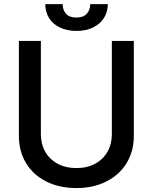

<svg xmlns="http://www.w3.org/2000/svg" viewBox="-20 -907 746 938"><path d="M633.8 -707V-242.2Q633.8 -168.5 598.9 -110.8Q564 -53.2 500.2 -20.8Q436.5 11.7 353.5 11.7Q269.5 11.7 205.6 -20.5Q141.6 -52.7 106.9 -110.6Q72.3 -168.5 72.3 -242.2V-707H179.7V-251Q179.7 -203.1 200.9 -165.8Q222.2 -128.4 261.5 -107.2Q300.8 -85.9 353.5 -85.9Q405.8 -85.9 444.8 -107.2Q483.9 -128.4 505.1 -165.8Q526.4 -203.1 526.4 -251V-707ZM353.5 -755.9Q307.6 -755.9 272.9 -772.5Q238.3 -789.1 219.7 -818.6Q201.2 -848.1 201.2 -886.7H286.1Q286.1 -858.4 302.5 -839.8Q318.8 -821.3 353.5 -821.3Q387.2 -821.3 404.1 -840.1Q420.9 -858.9 420.9 -886.7H506.8Q506.3 -848.1 487.5 -818.6Q468.8 -789.1 434.1 -772.5Q399.4 -755.9 353.5 -755.9Z"/></svg>

Font: Pretendard JP Medium
Style: Regular
Weight: 500
Designer: Base glyphs from Inter by Rasmus Andersson; Hangeul glyphs from Noto Sans CJK(Source Han Sans) by Jang Soo-young and Kan
Foundry: Kil Hyung-jin
Version: Version 1.309